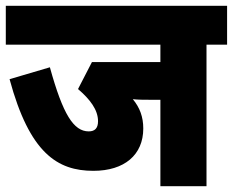

<svg xmlns="http://www.w3.org/2000/svg" viewBox="-20 -642 803 662"><path d="M692 -488H763V-622H0V-488H533V-428H297L249 -335C291 -299 318 -263 318 -224C318 -200 307 -189 286 -189C234 -189 197 -247 152 -410L13 -369C82 -114 178 -53 302 -53C409 -53 474 -108 474 -199C474 -239 462 -271 438 -300C456 -298 477 -298 493 -298H533V0H692Z"/></svg>

Font: Noto Sans Devanagari UI Condensed Black
Style: Regular
Weight: 900
Width: 3
Designer: Jelle Bosma - Monotype Design Team
Foundry: Monotype Imaging Inc.
Version: Version 2.004